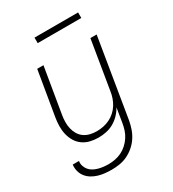

<svg xmlns="http://www.w3.org/2000/svg" viewBox="-215 -815 1030 1144"><g transform="rotate(-30 300.0 -243.0)"><path d="M212 213Q189 213 165.5 210.5Q142 208 120.5 201.5Q99 195 80 183.5Q61 172 47.5 155Q34 138 28 115.5Q22 93 25 70H68Q65 88 70.5 104.5Q76 121 86.5 133.5Q97 146 112 154Q127 162 143.5 166.5Q160 171 177.5 173Q195 175 212 175Q235 175 258 170.5Q281 166 302.5 155.5Q324 145 342 128.5Q360 112 373.5 91.5Q387 71 394 49Q401 27 405 4L421 -95Q408 -71 388 -50.5Q368 -30 344 -16.5Q320 -3 293 2.5Q266 8 240 8Q211 8 183.5 1.5Q156 -5 133.5 -21Q111 -37 97 -60.5Q83 -84 76.5 -111Q70 -138 70.5 -167.5Q71 -197 76 -226L127 -530H170L118 -219Q114 -196 113.5 -172.5Q113 -149 118 -127Q123 -105 134 -86Q145 -67 163 -54Q181 -41 203.5 -35.5Q226 -30 249 -30Q272 -30 294.5 -34.5Q317 -39 338 -49Q359 -59 377 -75Q395 -91 407.5 -111Q420 -131 427.5 -153Q435 -175 438 -197L493 -530H536L447 11Q442 38 433 64.5Q424 91 408 115.5Q392 140 369.5 159.5Q347 179 321 191.5Q295 204 267 208.5Q239 213 212 213ZM506 -661H206V-699H506Z"/></g></svg>

Font: Iosevka Curly XLtEx
Style: Italic
Weight: 200
Width: 7
Italic angle: -9°
Monospace: yes
Designer: Belleve Invis
Foundry: Belleve Invis
Version: Version 11.1.0; ttfautohint (v1.8.3)